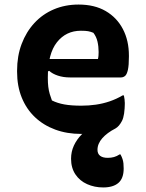

<svg xmlns="http://www.w3.org/2000/svg" viewBox="-20 -573 640 843"><path d="M292 124Q292 93 304.5 66Q317 39 339.5 16.5Q362 -6 391.5 -24.5Q421 -43 455 -59Q469 -65 481.5 -74Q494 -83 506 -95.5Q518 -108 528 -124Q528 -66 515.5 -42Q503 -18 487 -9Q450 10 429 34Q408 58 408 85Q408 102 419.5 111Q431 120 453 120Q468 120 480.5 116.5Q493 113 505 105H509Q515 116 518 125.5Q521 135 522 144.5Q523 154 523 167Q523 210 500 230Q477 250 433 250Q395 250 362.5 235.5Q330 221 311 192.5Q292 164 292 124ZM325 -553Q395 -553 444 -524.5Q493 -496 519.5 -445.5Q546 -395 546 -329V-324Q546 -286 541.5 -266Q537 -246 529 -239.5Q521 -233 511 -233H287Q258 -233 234 -241Q210 -249 196 -262L175 -252L179 -314H410Q412 -321 412.5 -329.5Q413 -338 413 -345Q413 -369 408 -390.5Q403 -412 390 -429Q378 -434 367 -436Q356 -438 335 -438Q270 -438 230 -387.5Q190 -337 190 -234V-229Q190 -209 192 -192Q194 -175 198.5 -160Q203 -145 208 -132Q232 -120 262.5 -114.5Q293 -109 337 -109Q370 -109 401 -113.5Q432 -118 461.5 -128Q491 -138 518 -154H524Q526 -145 527 -136Q528 -127 528 -118Q528 -87 519.5 -66Q511 -45 495 -29Q479 -13 454 -3.5Q429 6 399 10.5Q369 15 336 15Q274 15 222.5 -4Q171 -23 133.5 -58.5Q96 -94 75.5 -144.5Q55 -195 55 -258V-263Q55 -327 75 -380Q95 -433 131 -472Q167 -511 216.5 -532Q266 -553 325 -553Z"/></svg>

Font: Recursive Casual
Style: Bold
Weight: 700
Version: Version 1.085